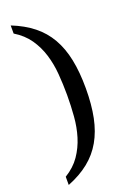

<svg xmlns="http://www.w3.org/2000/svg" viewBox="-167 -818 680 1004"><g transform="rotate(-20 173.0 -316.0)"><path d="M185.1 -316.9Q185.1 -376.5 180.4 -434.6Q175.8 -492.7 159.9 -544.4Q144 -596.2 113.8 -639.9Q83.5 -683.6 32.2 -714.8V-759.8Q101.1 -732.4 149.9 -693.6Q198.7 -654.8 229.5 -601.1Q260.3 -547.4 274.7 -477.3Q289.1 -407.2 289.1 -316.9Q289.1 -226.6 274.7 -156Q260.3 -85.4 229.5 -31.5Q198.7 22.5 149.9 61.5Q101.1 100.6 32.2 127.9V82Q83.5 50.8 113.8 6.8Q144 -37.1 159.9 -89.1Q175.8 -141.1 180.4 -199.2Q185.1 -257.3 185.1 -316.9Z"/></g></svg>

Font: Noto Serif Khmer
Style: Regular
Weight: 300
Designer: Danh Hong
Foundry: Danh Hong
Version: Version 1.00 June 24, 2012, initial release